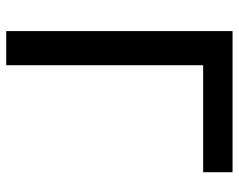

<svg xmlns="http://www.w3.org/2000/svg" viewBox="-95 -672 767 617"><g transform="rotate(90 288.5 -363.5)"><path d="M533.4 -727.3H79.9V0H189.6V-632.8H533.4Z"/></g></svg>

Font: Magic Ui Pro Medium
Style: Regular
Weight: 500
Designer: Stefan Endress, Andreas Faust
Version: Version 1.000;FEAKit 1.0